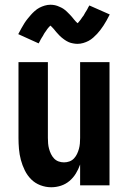

<svg xmlns="http://www.w3.org/2000/svg" viewBox="-20 -782 540 810"><path d="M196 8Q173 8 150.5 -0.5Q128 -9 111.5 -25.5Q95 -42 84.5 -63.5Q74 -85 68 -107.5Q62 -130 60 -153.5Q58 -177 58 -200V-520H182V-200Q182 -188 183 -176.5Q184 -165 187 -154Q190 -143 195 -132.5Q200 -122 208 -113.5Q216 -105 227 -101Q238 -97 250 -97Q262 -97 273 -101Q284 -105 292 -113.5Q300 -122 305 -132.5Q310 -143 313 -154Q316 -165 317 -176.5Q318 -188 318 -200V-520H442V0H318V-88Q311 -68 300 -50Q289 -32 273 -18.5Q257 -5 237 1.5Q217 8 196 8ZM307 -597Q302 -597 297.5 -597.5Q293 -598 288 -599Q283 -600 279 -601Q275 -602 270.5 -604Q266 -606 261.5 -608.5Q257 -611 253.5 -613.5Q250 -616 246 -619Q242 -622 238.5 -625Q235 -628 231.5 -631.5Q228 -635 225 -638.5Q222 -642 219 -645Q216 -648 213.5 -651.5Q211 -655 207 -659.5Q203 -664 199.5 -667.5Q196 -671 192.5 -674.5Q189 -678 189 -679H197Q197 -677 194 -675Q191 -673 188 -669.5Q185 -666 184 -665Q183 -664 181.5 -662Q180 -660 178.5 -658Q177 -656 175.5 -653.5Q174 -651 172 -648.5Q170 -646 168 -643Q166 -640 164.5 -637Q163 -634 161 -630.5Q159 -627 156.5 -623.5Q154 -620 152 -616Q150 -612 148 -608Q146 -604 143 -599L57 -638Q64 -651 70.5 -663Q77 -675 83.5 -685Q90 -695 97 -703.5Q104 -712 110.5 -719.5Q117 -727 126.5 -735.5Q136 -744 146.5 -749.5Q157 -755 169 -758.5Q181 -762 193 -762Q198 -762 202.5 -761.5Q207 -761 212 -760Q217 -759 221 -757.5Q225 -756 229.5 -754Q234 -752 238.5 -750Q243 -748 246.5 -745.5Q250 -743 254 -740Q258 -737 261.5 -733.5Q265 -730 268.5 -726.5Q272 -723 275 -720Q278 -717 281 -713.5Q284 -710 286.5 -707Q289 -704 293 -699Q297 -694 300.5 -690.5Q304 -687 307.5 -684Q311 -681 311 -680H303Q303 -681 306 -683Q309 -685 312 -689Q315 -693 316 -694Q317 -695 318.5 -697Q320 -699 321.5 -701Q323 -703 324.5 -705.5Q326 -708 328 -710.5Q330 -713 332 -715.5Q334 -718 335.5 -721.5Q337 -725 339 -728Q341 -731 343.5 -735Q346 -739 348 -742.5Q350 -746 352 -750.5Q354 -755 357 -759L443 -721Q436 -707 429.5 -695.5Q423 -684 416.5 -674Q410 -664 403 -655Q396 -646 389.5 -639Q383 -632 373.5 -623.5Q364 -615 353.5 -609.5Q343 -604 331 -600.5Q319 -597 307 -597Z"/></svg>

Font: Iosevka Extrabold
Style: Regular
Weight: 800
Monospace: yes
Designer: Belleve Invis
Foundry: Belleve Invis
Version: Version 32.5.0; ttfautohint (v1.8.4)